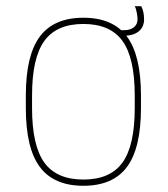

<svg xmlns="http://www.w3.org/2000/svg" viewBox="-20 -587 540 617"><path d="M248 10Q153 10 108 -50.5Q63 -111 63 -240V-280Q63 -409 108 -469.5Q153 -530 248 -530Q343 -530 388 -469.5Q433 -409 433 -280V-240Q433 -111 388 -50.5Q343 10 248 10ZM248 -10Q334 -10 373.5 -64.5Q413 -119 413 -240V-280Q413 -401 373.5 -455.5Q334 -510 248 -510Q162 -510 122.5 -455.5Q83 -401 83 -280V-240Q83 -119 122.5 -64.5Q162 -10 248 -10ZM376 -472Q370 -472 366 -473V-490H378Q399 -490 410.5 -499.5Q422 -509 422 -525Q422 -533 419.5 -546.5Q417 -560 413 -567H434Q439 -557 441 -546.5Q443 -536 443 -525Q443 -500 425.5 -486Q408 -472 376 -472Z"/></svg>

Font: M PLUS 1 Code Thin
Style: Regular
Weight: 250
Designer: Coji Morishita
Foundry: UNDERFOREST DESIGN
Version: Version 1.002